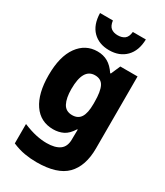

<svg xmlns="http://www.w3.org/2000/svg" viewBox="-247 -882 1056 1226"><g transform="rotate(30 281.5 -269.0)"><path d="M236 245Q191 245 147.5 237.5Q104 230 57 210V67Q110 89 152 98Q194 107 231 107Q293 107 326.5 83Q360 59 360 5V-4Q360 -22 360.5 -36Q361 -50 361 -67H357Q329 -22 296 -6Q263 10 223 10Q129 10 77.5 -65.5Q26 -141 26 -275Q26 -414 80 -488.5Q134 -563 222 -563Q265 -563 298.5 -544Q332 -525 360 -483H365L395 -552H522V-22Q522 109 455 177Q388 245 236 245ZM283 -129Q326 -129 346 -160.5Q366 -192 366 -258V-274Q366 -350 348 -386.5Q330 -423 284 -423Q196 -423 196 -272Q196 -205 216 -167Q236 -129 283 -129ZM280 -606Q205 -606 159.5 -651.5Q114 -697 112 -783H207Q212 -745 231 -730.5Q250 -716 280 -716Q311 -716 330.5 -730.5Q350 -745 354 -783H450Q448 -699 402 -652.5Q356 -606 280 -606Z"/></g></svg>

Font: Noto Sans Mono SemiCondensed Black
Style: Regular
Weight: 900
Width: 4
Designer: Monotype Design Team
Foundry: Monotype Imaging Inc.
Version: Version 2.014; ttfautohint (v1.8.4.7-5d5b)